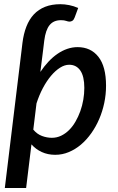

<svg xmlns="http://www.w3.org/2000/svg" viewBox="-20 -748 574 937"><path d="M190 -500.5 177 -397Q195.5 -424.5 216.5 -447Q237.5 -469.5 260.5 -485.2Q283.5 -501 308.2 -509.5Q333 -518 358.5 -518Q423 -518 460.2 -470.8Q497.5 -423.5 497.5 -329.5Q497.5 -287 488.8 -245.5Q480 -204 464 -166.8Q448 -129.5 425.2 -97.5Q402.5 -65.5 375 -42.2Q347.5 -19 315.8 -5.8Q284 7.5 249.5 7.5Q213.5 7.5 184 -6Q154.5 -19.5 133.5 -43.5L107.5 169.5H3.5L85 -500.5L89.5 -538Q95 -583 108.8 -618.2Q122.5 -653.5 145.2 -677.8Q168 -702 200.2 -714.8Q232.5 -727.5 275 -727.5Q295 -727.5 317.8 -723Q340.5 -718.5 361.5 -709L344.5 -663Q340 -651 333.5 -646.8Q327 -642.5 319 -642.5Q312.5 -642.5 303 -646Q293.5 -649.5 277.5 -649.5Q241.5 -649.5 222 -625.5Q202.5 -601.5 196 -550ZM317.5 -432Q295.5 -432 272.8 -417.5Q250 -403 228.8 -377.8Q207.5 -352.5 189.2 -318Q171 -283.5 158 -243V-242.5L142.5 -115.5Q160.5 -93.5 184.8 -84.5Q209 -75.5 233 -75.5Q257 -75.5 278 -85.5Q299 -95.5 316.8 -113Q334.5 -130.5 348.2 -154.2Q362 -178 371.8 -205Q381.5 -232 386.5 -261.2Q391.5 -290.5 391.5 -319Q391.5 -375.5 372 -403.8Q352.5 -432 317.5 -432Z"/></svg>

Font: Lato Semibold
Style: Italic
Weight: 600
Italic angle: -7°
Designer: Lukasz Dziedzic
Foundry: tyPoland Lukasz Dziedzic
Version: Version 2.006; 2014-01-15